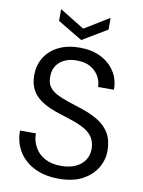

<svg xmlns="http://www.w3.org/2000/svg" viewBox="-98 -968 782 1047"><g transform="rotate(10 293.0 -444.5)"><path d="M301 12Q224 12 167 -16Q110 -44 79 -94Q48 -144 48 -210H136Q136 -169 155 -134.5Q174 -100 210.5 -79.5Q247 -59 301 -59Q348 -59 381.5 -74.5Q415 -90 432.5 -117Q450 -144 450 -178Q450 -216 433.5 -241.5Q417 -267 388 -283.5Q359 -300 321 -313Q283 -326 239 -340Q151 -368 111.5 -410.5Q72 -453 72 -520Q72 -577 98.5 -620Q125 -663 174.5 -687.5Q224 -712 292 -712Q359 -712 408.5 -687Q458 -662 486 -618.5Q514 -575 514 -518H426Q426 -547 411 -575Q396 -603 365.5 -621.5Q335 -640 289 -640Q251 -641 221.5 -627.5Q192 -614 175.5 -589Q159 -564 159 -528Q159 -494 173.5 -473Q188 -452 215.5 -437.5Q243 -423 280 -411Q317 -399 362 -384Q413 -367 452.5 -342.5Q492 -318 514.5 -280Q537 -242 537 -183Q537 -133 510.5 -88.5Q484 -44 432 -16Q380 12 301 12ZM291 -754 154 -836V-901L291 -817L428 -901V-836Z"/></g></svg>

Font: DM Sans 9pt
Style: Regular
Weight: 400
Designer: Colophon Foundry, Jonny Pinhorn
Foundry: Colophon Foundry
Version: Version 4.004;gftools[0.9.30]